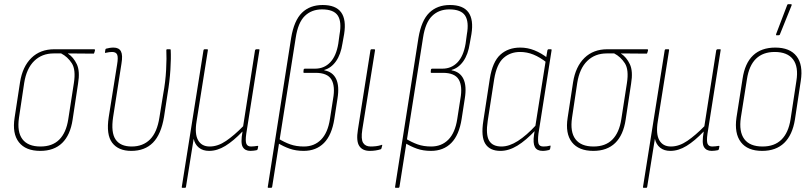

<svg xmlns="http://www.w3.org/2000/svg" viewBox="-20 -715 3891 920"><path d="M173 8Q103 8 70.5 -33.5Q38 -75 50 -151L76 -321Q88 -396 130.5 -437.5Q173 -479 240 -479H431Q436 -479 435 -473L432 -463Q431 -458 428 -458L306 -459V-458Q332 -441 348 -407.5Q364 -374 354 -314L328 -142Q317 -68 278 -30Q239 8 173 8ZM174 -13Q231 -13 264 -46Q297 -79 307 -143L334 -317Q344 -381 324 -412Q304 -443 273 -459H237Q181 -459 144 -423Q107 -387 96 -318L71 -151Q61 -83 87.5 -48Q114 -13 174 -13Z M609 8Q547 8 517.5 -31Q488 -70 501 -154L541 -405Q547 -440 541.5 -453Q536 -466 517 -466Q511 -466 503 -465Q495 -464 487 -462Q483 -460 483 -465L485 -477Q485 -481 489 -482Q496 -484 505.5 -485.5Q515 -487 524 -487Q550 -487 559.5 -469Q569 -451 562 -410L522 -154Q511 -80 534 -46.5Q557 -13 611 -13Q665 -13 699 -47Q733 -81 744 -153L762 -264Q773 -323 776 -380.5Q779 -438 777 -475Q777 -479 781 -479H795Q798 -479 798 -475Q800 -437 796.5 -381Q793 -325 783 -266L766 -155Q752 -71 713 -31.5Q674 8 609 8Z M854 185Q850 185 851 181L955 -474Q956 -479 960 -479H972Q977 -479 976 -474L922 -134Q912 -74 929 -43.5Q946 -13 985 -13Q1024 -13 1063.5 -40Q1103 -67 1145 -110L1202 -474Q1204 -479 1208 -479H1219Q1225 -479 1223 -474L1160 -74Q1155 -39 1160.5 -26Q1166 -13 1183 -13Q1191 -13 1198.5 -14Q1206 -15 1213 -16Q1218 -17 1217 -13L1215 -2Q1214 4 1208 5Q1202 6 1195 7Q1188 8 1180 8Q1154 8 1143 -11Q1132 -30 1142 -84H1141Q1099 -40 1060 -16Q1021 8 982 8Q952 8 933 -7.5Q914 -23 908 -50L871 181Q870 185 867 185Z M1266 185Q1262 185 1263 181L1375 -533Q1389 -617 1427 -654Q1465 -691 1526 -691Q1589 -691 1614.5 -656Q1640 -621 1629 -552L1621 -507Q1613 -454 1590 -421.5Q1567 -389 1534 -380V-378Q1574 -371 1590.5 -337Q1607 -303 1597 -242L1582 -145Q1570 -68 1532.5 -30Q1495 8 1435 8Q1398 8 1368 -2.5Q1338 -13 1309 -31L1312 -52Q1343 -33 1371.5 -23Q1400 -13 1436 -13Q1486 -13 1518.5 -46Q1551 -79 1561 -145L1576 -241Q1587 -302 1568 -334Q1549 -366 1492 -366H1437Q1433 -366 1434 -371L1435 -382Q1436 -386 1441 -386H1490Q1533 -386 1562 -416Q1591 -446 1601 -506L1607 -550Q1618 -611 1598.5 -640.5Q1579 -670 1523 -670Q1473 -670 1440.5 -638.5Q1408 -607 1397 -534L1284 181Q1283 185 1279 185Z M1752 8Q1717 8 1701.5 -15.5Q1686 -39 1695 -94L1755 -474Q1756 -479 1761 -479H1772Q1778 -479 1777 -474L1716 -94Q1709 -48 1720 -30.5Q1731 -13 1756 -13Q1769 -13 1781.5 -14.5Q1794 -16 1807 -20Q1813 -24 1811 -16L1808 -5Q1807 -1 1805 0Q1793 4 1779.5 6Q1766 8 1752 8Z M1876 185Q1872 185 1873 181L1985 -533Q1999 -617 2037 -654Q2075 -691 2136 -691Q2199 -691 2224.5 -656Q2250 -621 2239 -552L2231 -507Q2223 -454 2200 -421.5Q2177 -389 2144 -380V-378Q2184 -371 2200.5 -337Q2217 -303 2207 -242L2192 -145Q2180 -68 2142.5 -30Q2105 8 2045 8Q2008 8 1978 -2.5Q1948 -13 1919 -31L1922 -52Q1953 -33 1981.5 -23Q2010 -13 2046 -13Q2096 -13 2128.5 -46Q2161 -79 2171 -145L2186 -241Q2197 -302 2178 -334Q2159 -366 2102 -366H2047Q2043 -366 2044 -371L2045 -382Q2046 -386 2051 -386H2100Q2143 -386 2172 -416Q2201 -446 2211 -506L2217 -550Q2228 -611 2208.5 -640.5Q2189 -670 2133 -670Q2083 -670 2050.5 -638.5Q2018 -607 2007 -534L1894 181Q1893 185 1889 185Z M2378 8Q2327 8 2305.5 -26Q2284 -60 2296 -136L2327 -338Q2340 -419 2377.5 -453Q2415 -487 2473 -487Q2508 -487 2540.5 -474Q2573 -461 2604 -437L2600 -415Q2567 -441 2536 -453.5Q2505 -466 2472 -466Q2425 -466 2392.5 -437Q2360 -408 2348 -336L2317 -136Q2307 -70 2323.5 -41.5Q2340 -13 2383 -13Q2420 -13 2461.5 -39.5Q2503 -66 2549 -116L2546 -91Q2500 -42 2459 -17Q2418 8 2378 8ZM2580 8Q2553 8 2543 -10.5Q2533 -29 2539 -70L2543 -95L2544 -103L2595 -425L2596 -433L2603 -474Q2605 -479 2608 -479H2620Q2624 -479 2623 -474L2560 -74Q2556 -40 2560.5 -26.5Q2565 -13 2584 -13Q2593 -13 2600.5 -14Q2608 -15 2615 -17Q2619 -19 2618 -13L2616 -2Q2615 3 2610 4Q2605 5 2597.5 6.5Q2590 8 2580 8Z M2823 8Q2753 8 2720.5 -33.5Q2688 -75 2700 -151L2726 -321Q2738 -396 2780.5 -437.5Q2823 -479 2890 -479H3081Q3086 -479 3085 -473L3082 -463Q3081 -458 3078 -458L2956 -459V-458Q2982 -441 2998 -407.5Q3014 -374 3004 -314L2978 -142Q2967 -68 2928 -30Q2889 8 2823 8ZM2824 -13Q2881 -13 2914 -46Q2947 -79 2957 -143L2984 -317Q2994 -381 2974 -412Q2954 -443 2923 -459H2887Q2831 -459 2794 -423Q2757 -387 2746 -318L2721 -151Q2711 -83 2737.5 -48Q2764 -13 2824 -13Z M3064 185Q3060 185 3061 181L3165 -474Q3166 -479 3170 -479H3182Q3187 -479 3186 -474L3132 -134Q3122 -74 3139 -43.5Q3156 -13 3195 -13Q3234 -13 3273.5 -40Q3313 -67 3355 -110L3412 -474Q3414 -479 3418 -479H3429Q3435 -479 3433 -474L3370 -74Q3365 -39 3370.5 -26Q3376 -13 3393 -13Q3401 -13 3408.5 -14Q3416 -15 3423 -16Q3428 -17 3427 -13L3425 -2Q3424 4 3418 5Q3412 6 3405 7Q3398 8 3390 8Q3364 8 3353 -11Q3342 -30 3352 -84H3351Q3309 -40 3270 -16Q3231 8 3192 8Q3162 8 3143 -7.5Q3124 -23 3118 -50L3081 181Q3080 185 3077 185Z M3632 8Q3562 8 3530 -34Q3498 -76 3509 -152L3538 -337Q3549 -412 3588.5 -449.5Q3628 -487 3695 -487Q3765 -487 3797 -445.5Q3829 -404 3817 -327L3789 -142Q3777 -68 3737.5 -30Q3698 8 3632 8ZM3634 -13Q3691 -13 3724.5 -46Q3758 -79 3768 -143L3796 -327Q3807 -395 3780 -430.5Q3753 -466 3692 -466Q3636 -466 3602.5 -433.5Q3569 -401 3559 -335L3530 -152Q3520 -84 3546.5 -48.5Q3573 -13 3634 -13ZM3701 -546Q3699 -546 3698.5 -547.5Q3698 -549 3699 -552L3752 -691Q3753 -693 3754 -694Q3755 -695 3758 -695H3770Q3772 -695 3773 -693.5Q3774 -692 3773 -689L3717 -550Q3716 -546 3710 -546Z"/></svg>

Font: Sofia Sans Condensed Thin
Style: Italic
Weight: 250
Italic angle: -9°
Version: Version 4.100